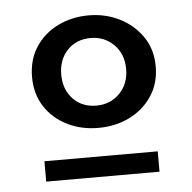

<svg xmlns="http://www.w3.org/2000/svg" viewBox="-39 -738 497 498"><g transform="rotate(-5 209.5 -489.0)"><path d="M209 -406Q165 -406 128.5 -424Q92 -442 70.5 -475Q49 -508 49 -552Q49 -597 70.5 -630Q92 -663 128.5 -681Q165 -699 209 -699Q252 -699 288.5 -681Q325 -663 348 -630Q371 -597 371 -552Q371 -508 349 -475Q327 -442 290.5 -424Q254 -406 209 -406ZM209 -464Q245 -464 269.5 -488.5Q294 -513 294 -552Q294 -591 269.5 -615.5Q245 -640 209 -640Q172 -640 148.5 -615.5Q125 -591 125 -552Q125 -513 148.5 -488.5Q172 -464 209 -464ZM62 -332H357V-279H62Z"/></g></svg>

Font: BioRhyme ExtraBold SemiBold
Style: Regular
Weight: 600
Version: Version 1.600;gftools[0.9.33]